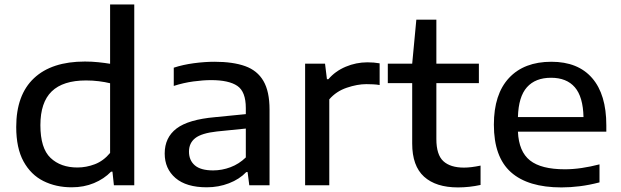

<svg xmlns="http://www.w3.org/2000/svg" viewBox="-20 -828 2773 858"><path d="M300.5 9Q230 9 174 -19Q118 -47 85.2 -106.5Q52.5 -166 52.5 -260.5Q52.5 -404 131.8 -478.5Q211 -553 359.5 -553Q390 -553 419 -550Q448 -547 472 -543V-808H580V0H489L482.5 -61H476.5Q445 -28.5 400 -9.8Q355 9 300.5 9ZM326 -79.5Q365.5 -79.5 404 -94.2Q442.5 -109 472 -144.5V-456Q450 -461.5 422 -465Q394 -468.5 364.5 -468.5Q261.5 -468.5 211 -419.5Q160.5 -370.5 160.5 -268.5Q160.5 -165.5 205.8 -122.5Q251 -79.5 326 -79.5Z M904 9Q812.5 9 764.2 -32.5Q716 -74 716 -142Q716 -213.5 769 -253.8Q822 -294 941.5 -304.5L1078.5 -318V-345Q1078.5 -418.5 1040.5 -444.2Q1002.5 -470 923.5 -470Q888 -470 843.8 -464Q799.5 -458 756.5 -444V-525.5Q797.5 -539 846.2 -545.5Q895 -552 938.5 -552Q1021 -552 1075.5 -532.5Q1130 -513 1157.2 -466.2Q1184.5 -419.5 1184.5 -338.5V0H1094L1086.5 -59H1080.5Q1050 -27 1003.2 -9Q956.5 9 904 9ZM824.5 -150.5Q824.5 -111.5 850.8 -89Q877 -66.5 932.5 -66.5Q972 -66.5 1010 -80.8Q1048 -95 1078.5 -124.5V-253.5L949.5 -240.5Q881 -233 852.8 -211Q824.5 -189 824.5 -150.5Z M1343.5 0V-543.5H1432.5L1441 -474H1447.5Q1478 -510 1524.8 -529.8Q1571.5 -549.5 1622 -549.5Q1651 -549.5 1676.5 -545V-448Q1662.5 -450.5 1647.2 -451.2Q1632 -452 1617 -452Q1577 -452 1529.8 -436Q1482.5 -420 1451.5 -384V0Z M2026.5 9.5Q1928 9.5 1875 -38.5Q1822 -86.5 1822 -186.5V-456.5H1713V-543.5H1822L1840.5 -740H1930V-543.5H2120V-456.5H1930V-206.5Q1930 -136.5 1961.2 -107.8Q1992.5 -79 2053.5 -79Q2084.5 -79 2127.5 -88V-1.5Q2077 9.5 2026.5 9.5Z M2489 9.5Q2339.5 9.5 2263.2 -58.5Q2187 -126.5 2187 -271Q2187 -407 2254.5 -479.5Q2322 -552 2444 -552Q2563 -552 2626.2 -479Q2689.5 -406 2689.5 -268V-239.5H2294.5Q2298.5 -150.5 2348.5 -111Q2398.5 -71.5 2504 -71.5Q2540 -71.5 2579.2 -77.2Q2618.5 -83 2659 -93.5V-13Q2613 -1 2571 4.2Q2529 9.5 2489 9.5ZM2442.5 -480.5Q2372.5 -480.5 2334.8 -438.2Q2297 -396 2294.5 -305H2587.5Q2585.5 -395.5 2548.8 -438Q2512 -480.5 2442.5 -480.5Z"/></svg>

Font: Encode Sans Expanded Medium
Style: Regular
Weight: 500
Width: 7
Designer: Multiple Designers
Foundry: Impallari Type
Version: Version 3.000; ttfautohint (v1.8.3) -l 8 -r 50 -G 200 -x 14 